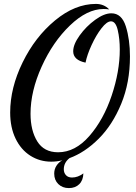

<svg xmlns="http://www.w3.org/2000/svg" viewBox="-20 -739 695 981"><path d="M306 126Q306 144 317 156Q328 168 348 168Q378 168 406 147Q405 182 385 202Q365 222 332 222Q299 222 278 201.5Q257 181 257 148Q257 126 268 108.5Q279 91 298 80Q271 87 242 87Q183 87 135 56.5Q87 26 59.5 -31Q32 -88 32 -164Q32 -290 95.5 -420Q159 -550 261 -634.5Q363 -719 470 -719Q511 -719 538 -691Q522 -693 509 -693Q425 -693 337.5 -609Q250 -525 193 -399Q136 -273 136 -158Q136 -72 170.5 -16.5Q205 39 277 39Q364 39 436.5 -44Q509 -127 550.5 -250.5Q592 -374 592 -486Q592 -541 581.5 -585.5Q571 -630 547 -630Q526 -630 498.5 -594.5Q471 -559 448 -509Q425 -459 417 -419Q354 -432 354 -477Q354 -512 387 -558Q420 -604 466 -637.5Q512 -671 549 -671Q602 -671 623 -604Q644 -537 644 -450Q644 -317 599.5 -209Q555 -101 484.5 -30.5Q414 40 335 69Q306 92 306 126Z"/></svg>

Font: Dancing Script
Style: Bold
Weight: 700
Designer: Pablo Impallari
Foundry: Pablo Impallari
Version: Version 2.000